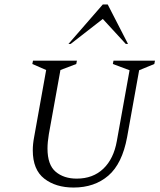

<svg xmlns="http://www.w3.org/2000/svg" viewBox="-20 -832 718 861"><path d="M310 9Q230 9 178.5 -31Q127 -71 127 -158Q127 -186 133 -217L187 -518L125 -545L128 -560H325L322 -545L251 -518L199 -230Q193 -194 193 -166Q193 -93 229.5 -62Q266 -31 324 -31Q397 -31 443.5 -75.5Q490 -120 504 -200L561 -517L486 -545L489 -560H675L672 -545L604 -517L550 -217Q528 -98 466 -44.5Q404 9 310 9ZM287 -635 441 -812H463L554 -635H544L441 -747L297 -635Z"/></svg>

Font: Spectral SC Light
Style: Italic
Weight: 300
Italic angle: -10°
Designer: Jean-Baptiste Levee
Foundry: Production Type
Version: Version 2.001